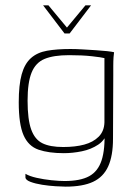

<svg xmlns="http://www.w3.org/2000/svg" viewBox="-20 -585 507 717"><path d="M141 -565H161L230 -482L299 -565H320L240 -460H221ZM225 112Q213 112 188 110.5Q163 109 137.5 105Q112 101 93.5 94Q75 87 75 77Q75 74 75 70Q75 66 75 64Q90 73 116.5 79Q143 85 172 88Q201 91 221 91Q280 91 313 73Q346 55 359.5 13.5Q373 -28 370 -98L384 -99Q374 -63 347 -45Q320 -27 285.5 -20Q251 -13 218 -13Q162 -13 124 -26Q86 -39 68 -80Q50 -121 50 -203Q50 -268 61 -307.5Q72 -347 95.5 -368Q119 -389 155.5 -395.5Q192 -402 243 -402Q264 -402 289 -400.5Q314 -399 338 -397.5Q362 -396 380 -394Q398 -392 406 -390Q405 -386 404 -371.5Q403 -357 403 -338Q403 -319 403 -303L402 -67Q402 -3 384 36.5Q366 76 327.5 94Q289 112 225 112ZM216 -36Q261 -36 294.5 -45Q328 -54 348.5 -74.5Q369 -95 370 -128V-368Q359 -371 323 -375Q287 -379 238 -379Q180 -379 146.5 -365Q113 -351 98 -314Q83 -277 83 -209Q83 -139 96.5 -101.5Q110 -64 138.5 -50Q167 -36 216 -36Z"/></svg>

Font: Genos Thin ExtraLight
Style: Regular
Weight: 250
Version: Version 1.010